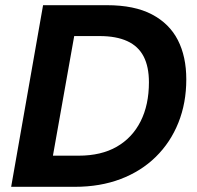

<svg xmlns="http://www.w3.org/2000/svg" viewBox="-20 -720 760 740"><path d="M23 0 146 -700H392Q498 -700 565.5 -664.5Q633 -629 665.5 -565.5Q698 -502 698 -414Q698 -323 667.5 -247Q637 -171 580.5 -115.5Q524 -60 445 -30Q366 0 269 0ZM184 -120H283Q370 -120 430 -154.5Q490 -189 522 -252.5Q554 -316 554 -403Q554 -463 533.5 -502.5Q513 -542 470.5 -561.5Q428 -581 364 -581H266Z"/></svg>

Font: DM Sans 24pt ExtraBold
Style: Italic
Weight: 800
Italic angle: -10°
Designer: Colophon Foundry, Jonny Pinhorn
Foundry: Colophon Foundry
Version: Version 4.004;gftools[0.9.30]